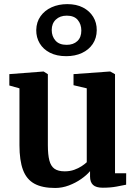

<svg xmlns="http://www.w3.org/2000/svg" viewBox="-20 -923 681 954"><path d="M490.4 9.7Q457.4 9.7 442.4 -4.1Q427.4 -18 427.4 -46V-72.7Q411 -52.9 383.5 -33.7Q356 -14.4 322.5 -1.7Q289 11 254.1 11Q189.7 11 150.8 -10.4Q111.9 -31.8 94.3 -78.7Q76.7 -125.7 76.7 -201.7V-484.1L26.4 -498.2V-554.7L195.9 -567.7H196.9L217.8 -554.3V-202.1Q217.8 -154.2 225.3 -125.7Q232.7 -97.2 250.9 -84.4Q269.2 -71.7 301.5 -71.7Q327.6 -71.7 348.7 -79.3Q369.8 -86.9 385.6 -97.3Q401.4 -107.7 411.1 -116.9V-484.1L345.3 -499.6V-554.7L525.3 -567.7H527.8L551.5 -554.3V-62.1H607L606.7 -5.3Q588.8 -1.5 558.8 4.1Q528.9 9.7 490.4 9.7ZM308.9 -643.9Q261.6 -643.9 228.1 -661.1Q194.6 -678.3 177.2 -707.7Q159.7 -737.1 160.1 -773.6Q160.8 -813.4 181.5 -842.4Q202.2 -871.5 236.8 -887Q271.4 -902.5 314.7 -902.5Q359.7 -902.5 392.4 -885.6Q425.1 -868.6 443.1 -839.3Q461 -810.1 460.7 -772.9Q460.3 -733.4 440.7 -704.4Q421.1 -675.4 387.1 -659.7Q353.1 -643.9 308.9 -643.9ZM311.1 -700.2Q344.4 -700.2 364.3 -718.8Q384.1 -737.3 384.1 -771.1Q384.1 -802.7 366.3 -823.9Q348.4 -845.2 311.8 -845.2Q277.9 -845.2 257.5 -825.7Q237 -806.3 237 -774Q237 -742.7 255.5 -721.5Q273.9 -700.2 311.1 -700.2Z"/></svg>

Font: Merriweather 7pt Light
Style: Regular
Weight: 300
Designer: Eben Sorkin
Foundry: Eben Sorkin
Version: Version 2.200;gftools[0.9.31]